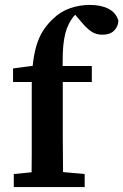

<svg xmlns="http://www.w3.org/2000/svg" viewBox="-20 -760 501 780"><path d="M36 0V-53L138 -63H213L324 -53V0ZM108 0Q108 -36 108.5 -72Q109 -108 109 -144Q109 -180 109 -215V-427H33V-482L147 -497L110 -467L112 -486Q117 -538 128 -574.5Q139 -611 156.5 -637.5Q174 -664 197 -685Q226 -713 264.5 -726.5Q303 -740 345 -740Q390 -740 420.5 -724.5Q451 -709 461 -676Q460 -652 443.5 -635.5Q427 -619 396 -619Q370 -619 351 -632Q332 -645 312 -669L277 -710L293 -706H295L308 -710Q296 -707 287.5 -701Q279 -695 271 -682Q260 -666 252.5 -646.5Q245 -627 240.5 -601Q236 -575 235 -540Q234 -505 235 -458V-215Q235 -180 235.5 -144Q236 -108 236 -72Q236 -36 237 0ZM179 -427V-492H353V-427Z"/></svg>

Font: Source Serif 4 SemiBold
Style: Regular
Weight: 600
Designer: Frank Grießhammer
Foundry: Adobe Systems Incorporated
Version: Version 4.004;hotconv 1.0.116;makeotfexe 2.5.65601